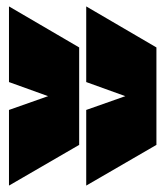

<svg xmlns="http://www.w3.org/2000/svg" viewBox="-20 -568 516 599"><path d="M227 -420V-116L8 11V-225L130 -268L8 -312V-548ZM468 -420V-116L249 11V-225L371 -268L249 -312V-548Z"/></svg>

Font: Georama ExtraCondensed Black
Style: Regular
Weight: 900
Width: 2
Designer: Jean-Baptiste Levee
Foundry: Production Type
Version: Version 1.000